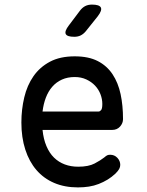

<svg xmlns="http://www.w3.org/2000/svg" viewBox="-20 -805 640 835"><path d="M459 -132Q478 -132 490.5 -118.5Q503 -105 503 -88Q503 -79 498.5 -70.5Q494 -62 482 -50Q466 -35 448 -24Q430 -13 409.5 -5Q389 3 366.5 6.5Q344 10 319 10Q261 10 215.5 -9.5Q170 -29 138.5 -65.5Q107 -102 90 -154.5Q73 -207 73 -272Q73 -329 85.5 -381.5Q98 -434 125.5 -473.5Q153 -513 197 -536.5Q241 -560 305 -560Q365 -560 405 -539.5Q445 -519 469.5 -482Q494 -445 504.5 -395.5Q515 -346 515 -287Q515 -269 502 -254.5Q489 -240 468 -240H165Q169 -200 182 -169.5Q195 -139 215 -119.5Q235 -100 261.5 -90Q288 -80 320 -80Q365 -80 391.5 -94Q418 -108 433 -120Q441 -127 446 -129.5Q451 -132 459 -132ZM409 -320Q414 -320 419.5 -326Q425 -332 425 -353Q425 -374 417 -395Q409 -416 393.5 -432.5Q378 -449 355.5 -459.5Q333 -470 305 -470Q274 -470 249.5 -459Q225 -448 207.5 -428Q190 -408 179.5 -380.5Q169 -353 165 -320ZM303 -645Q272 -645 266 -657Q260 -669 279 -694L328 -759Q338 -772 350.5 -778.5Q363 -785 380 -785Q412 -785 418.5 -772.5Q425 -760 405 -734L353 -669Q343 -657 331 -651Q319 -645 303 -645Z"/></svg>

Font: Maple Mono
Style: Regular
Weight: 400
Monospace: yes
Designer: subframe7536
Version: Version 7.300